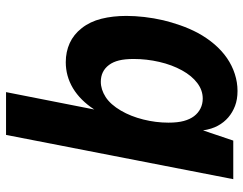

<svg xmlns="http://www.w3.org/2000/svg" viewBox="-106 -694 814 642"><g transform="rotate(-90 301.0 -373.0)"><path d="M317.9 14.2Q289.6 14.2 267.8 5.9Q246.1 -2.4 229.5 -16.6Q212.9 -30.8 201.7 -51.3Q190.4 -71.8 186 -101.1L151.9 0H22.9L170.9 -759.8H314L255.9 -464.8Q286.6 -511.7 327.1 -536.1Q347.7 -548.3 369.4 -554.2Q391.1 -560.1 414.1 -560.1Q448.7 -560.1 477.8 -546.9Q506.8 -533.7 527.8 -506.8Q549.8 -479 559.3 -440.9Q568.8 -402.8 568.8 -357.4Q568.8 -329.1 565.2 -297.4Q561.5 -265.6 554.2 -233.9Q547.9 -207.5 537.4 -177.2Q526.9 -147 512.2 -119.1Q495.6 -88.4 474.1 -63.2Q452.6 -38.1 427.7 -21Q402.8 -3.9 374.8 5.1Q346.7 14.2 317.9 14.2ZM292.5 -102.1Q320.3 -102.1 344.5 -120.4Q368.7 -138.7 386.7 -171.4Q405.3 -205.1 415 -247.3Q424.8 -289.6 424.8 -333Q424.8 -362.3 419.9 -382.1Q415 -401.9 404.8 -415.5Q384.3 -442.9 348.6 -442.9Q322.8 -442.9 297.6 -426.8Q272.5 -410.6 252 -375.5Q232.9 -342.8 222.4 -300.8Q211.9 -258.8 211.9 -216.8Q211.9 -186 217.5 -165.5Q223.1 -145 233.4 -131.3Q244.1 -117.2 259.3 -109.6Q274.4 -102.1 292.5 -102.1Z"/></g></svg>

Font: Hack
Style: Bold Italic
Weight: 700
Italic angle: -11°
Monospace: yes
Designer: Christopher Simpkins
Foundry: Christopher Simpkins
Version: Version 2.017; ttfautohint (v1.4.1) -l 4 -r 80 -G 350 -x 0 -